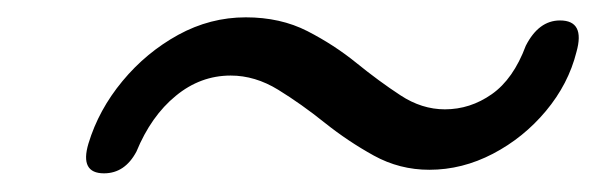

<svg xmlns="http://www.w3.org/2000/svg" viewBox="-20 -454 680 216"><path d="M463 -263Q429.5 -263 400.5 -279Q371.5 -295 345.2 -316Q319 -337 293 -353Q267 -369 239.5 -369Q205.5 -369 177.8 -346.2Q150 -323.5 133.5 -283.5Q120.5 -259 97 -259Q69.5 -259 79.5 -292.5Q91 -330.5 117.8 -362.8Q144.5 -395 180.5 -414.8Q216.5 -434.5 256.5 -434.5Q295.5 -434.5 325.8 -419Q356 -403.5 381.2 -383Q406.5 -362.5 430.5 -346.8Q454.5 -331 480.5 -331Q509 -331 533.2 -348Q557.5 -365 571.5 -402.5Q586 -431 610 -431Q638.5 -431 628.5 -395.5Q619.5 -359.5 594.2 -329.2Q569 -299 534.5 -281Q500 -263 463 -263Z"/></svg>

Font: Fraunces 9pt S050
Style: Italic
Weight: 400
Italic angle: -16°
Version: Version 1.000; ttfautohint (v1.8.3)